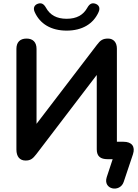

<svg xmlns="http://www.w3.org/2000/svg" viewBox="-20 -941 814 1135"><path d="M374 -760C466 -760 532 -800 563 -870C574 -895 564 -912 544 -919C523 -926 509 -918 496 -895C472 -852 433 -830 374 -830C315 -830 276 -852 252 -895C239 -918 225 -926 204 -919C184 -912 174 -895 185 -870C216 -800 282 -760 374 -760ZM766 -29C781 -75 759 -103 710 -103H671V-654C671 -690 651 -713 619 -713C588 -713 573 -703 553 -676L196 -209V-652C196 -691 175 -713 137 -713C98 -713 77 -691 77 -652V-57C77 -15 97 8 131 8C161 8 174 -3 195 -30L552 -498V-58C552 -16 575 0 616 0H646L611 106C587 180 689 199 711 135Z"/></svg>

Font: Nunito
Style: Bold
Weight: 700
Designer: Vernon Adams
Foundry: Vernon Adams
Version: Version 3.602